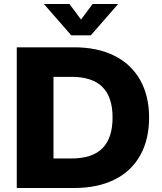

<svg xmlns="http://www.w3.org/2000/svg" viewBox="-20 -942 813 962"><path d="M64 -705H351Q468 -705 552.5 -663Q637 -621 682 -541.5Q727 -462 727 -353Q727 -243 682.5 -163.5Q638 -84 553.5 -42Q469 0 351 0H64ZM338 -148Q442 -148 493 -199Q544 -250 544 -353Q544 -456 493 -506.5Q442 -557 338 -557H248V-148ZM444 -922H572L435 -765H337L200 -922H328L386 -844Z"/></svg>

Font: wassup Sans
Style: Black
Weight: 900
Version: Version 2.001